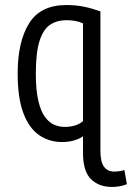

<svg xmlns="http://www.w3.org/2000/svg" viewBox="-20 -553 523 761"><path d="M424 188Q372 188 340.5 157Q309 126 309 53V-13Q296 -3 274 3.5Q252 10 226 10Q175 10 135 -17.5Q95 -45 72.5 -105Q50 -165 50 -262Q50 -387 95 -460Q140 -533 243 -533Q281 -533 312.5 -526.5Q344 -520 378 -508V44Q378 88 392 107.5Q406 127 432 127Q454 127 473 121L483 177Q469 183 453.5 185.5Q438 188 424 188ZM236 -50Q283 -50 309 -73V-460Q283 -473 244 -473Q205 -473 178 -454.5Q151 -436 136.5 -390Q122 -344 122 -262Q122 -195 132 -153Q142 -111 159 -88.5Q176 -66 196 -58Q216 -50 236 -50Z"/></svg>

Font: Ubuntu Sans Condensed
Style: Regular
Weight: 400
Width: 3
Designer: Dalton Maag Ltd
Foundry: Dalton Maag Ltd
Version: Version 1.006; ttfautohint (v1.8.4.7-5d5b)